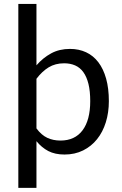

<svg xmlns="http://www.w3.org/2000/svg" viewBox="-20 -756 600 948"><path d="M160 -122V-367C178.3 -391.3 198.4 -410.2 220.2 -423.5C242.1 -436.8 267.5 -443.5 296.5 -443.5C316.8 -443.5 335 -440 351 -433C367 -426 380.5 -414.9 391.5 -399.8C402.5 -384.6 410.9 -365.2 416.8 -341.5C422.6 -317.8 425.5 -289.5 425.5 -256.5C425.5 -194.2 412.8 -146.2 387.5 -112.5C362.2 -78.8 325.8 -62 278.5 -62C254.5 -62 232.8 -66.5 213.5 -75.5C194.2 -84.5 176.3 -100 160 -122ZM160 -433.5V-736.5H70.5V171.5H160V-59C177 -38 196.5 -21.8 218.5 -10.2C240.5 1.2 267.2 7 298.5 7C332.5 7 363.1 0.2 390.2 -13.2C417.4 -26.8 440.4 -45.2 459.2 -68.8C478.1 -92.2 492.5 -120.1 502.5 -152.2C512.5 -184.4 517.5 -219.2 517.5 -256.5C517.5 -298.5 513 -335.6 504 -367.8C495 -399.9 482.2 -426.9 465.5 -448.8C448.8 -470.6 428.7 -487 405 -498C381.3 -509 354.8 -514.5 325.5 -514.5C290.5 -514.5 259.5 -507.2 232.5 -492.5C205.5 -477.8 181.3 -458.2 160 -433.5Z"/></svg>

Font: LatoLatin
Style: Regular
Weight: 400
Designer: Lukasz Dziedzic with Adam Twardoch and Botio Nikoltchev
Foundry: tyPoland Lukasz Dziedzic
Version: Version 2.015; 2015-08-06; http://www.latofonts.com/